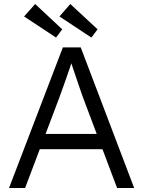

<svg xmlns="http://www.w3.org/2000/svg" viewBox="-20 -936 713 956"><path d="M25 0 293 -700H382L648 0H563L392 -454Q385 -473 376.5 -498.5Q368 -524 358.5 -551.5Q349 -579 340.5 -605Q332 -631 325 -651H345Q337 -626 328.5 -600.5Q320 -575 311 -549.5Q302 -524 293 -499Q284 -474 275 -449L105 0ZM139 -193 168 -269H499L531 -193ZM435 -749 276 -854 330 -916 466 -790ZM155 -916 290 -790 259 -749 100 -854Z"/></svg>

Font: Mach Light
Style: Regular
Weight: 300
Version: Version 1.002